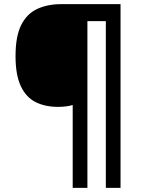

<svg xmlns="http://www.w3.org/2000/svg" viewBox="-20 -780 695 927"><path d="M562 127H491V-678H402V127H331V-273Q301 -264 260 -264Q198 -264 152 -287Q106 -310 80.5 -364Q55 -418 55 -509Q55 -605 82.5 -659.5Q110 -714 160 -737Q210 -760 275 -760H562Z"/></svg>

Font: Noto Sans Medefaidrin SemiBold
Style: Regular
Weight: 600
Designer: Dalton Maag Ltd
Foundry: Dalton Maag Ltd
Version: Version 1.002; ttfautohint (v1.8.4.7-5d5b)